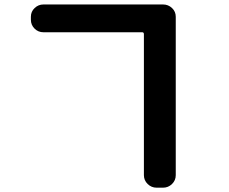

<svg xmlns="http://www.w3.org/2000/svg" viewBox="-20 -783 1040 871"><path d="M176.8 -636.7Q153.3 -636.7 136.7 -653.3Q120.1 -669.9 120.1 -693.4V-707Q120.1 -730.5 137.2 -746.6Q154.3 -762.7 176.8 -762.7H719.7Q743.2 -762.7 760.3 -746.6Q777.3 -730.5 777.3 -707V11.7Q777.3 35.2 760.3 51.8Q743.2 68.4 719.7 68.4H690.4Q667 68.4 649.9 51.8Q632.8 35.2 632.8 11.7V-627.9Q632.8 -636.7 625 -636.7Z"/></svg>

Font: Rounded Mgen+ 1m bold
Style: Bold
Weight: 700
Designer: [Source Han Sans]
Ryoko NISHIZUKA  (kana & ideographs); Paul D. Hunt (Latin, Greek & Cyrillic); Wenlong ZHANG  (bopomofo
Version: Version 1.059.20150602